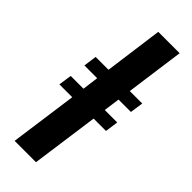

<svg xmlns="http://www.w3.org/2000/svg" viewBox="-271 -862 893 893"><g transform="rotate(45 176.0 -415.5)"><path d="M55.5 0 101.5 -333H17L26.5 -398H110.5L121 -477.5H37L46 -542.5H130.5L169.5 -831H310L270.5 -542.5H352.5L343 -477.5H261.5L250.5 -398H332.5L323.5 -333H242L196 0Z"/></g></svg>

Font: Merriweather Light 18pt
Style: Bold Italic
Weight: 700
Italic angle: -7.8°
Version: Version 2.101